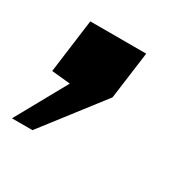

<svg xmlns="http://www.w3.org/2000/svg" viewBox="-89 -225 447 446"><g transform="rotate(30 135.0 -2.0)"><path d="M-9 141H46L169 -18L186 -145H36L17 -1L67 4Z"/></g></svg>

Font: United Sans
Style: Bold Italic
Weight: 700
Italic angle: -8°
Designer: Pablo Impallari, Rodrigo Fuenzalida (Modified by Dan O. Williams)
Version: Version 1.000;PS 001.000;hotconv 1.0.88;makeotf.lib2.5.64775